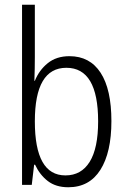

<svg xmlns="http://www.w3.org/2000/svg" viewBox="-20 -780 540 810"><path d="M268 10Q216 10 182 -16Q148 -42 128 -85H124L114 0H73V-760H127V-540Q127 -516 126.5 -489Q126 -462 125 -439H127Q145 -484 181.5 -513.5Q218 -543 273 -543Q359 -543 404.5 -473Q450 -403 450 -269Q450 -137 403.5 -63.5Q357 10 268 10ZM256 -40Q323 -40 358.5 -97.5Q394 -155 394 -268Q394 -494 260 -494Q127 -494 127 -268Q127 -40 256 -40Z"/></svg>

Font: Noto Sans Mono ExtraCondensed Light
Style: Regular
Weight: 300
Width: 2
Designer: Monotype Design Team
Foundry: Monotype Imaging Inc.
Version: Version 2.014; ttfautohint (v1.8.4.7-5d5b)